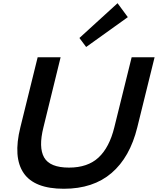

<svg xmlns="http://www.w3.org/2000/svg" viewBox="-20 -1167 984 1197"><path d="M943.8 -810.1 835.9 -373Q790 -186.5 675.5 -88.4Q561 9.8 377.9 9.8Q194.3 9.8 127.4 -88.1Q60.5 -186 106.9 -373L214.8 -810.1H357.9L251 -374Q219.2 -247.6 255.4 -184.8Q291.5 -122.1 410.2 -122.1Q526.9 -122.1 594.5 -185.1Q662.1 -248 692.9 -374L800.8 -810.1ZM712.9 -1147 776.9 -1060.1 517.1 -874 475.1 -930.2Z"/></svg>

Font: Sinkin Sans 600 SemiBold Italic
Style: Regular
Weight: 600
Italic angle: -112°
Designer: Keith Bates
Foundry: K-Type
Version: Sinkin Sans (version 1.0)  by Keith Bates   •   © 2014   www